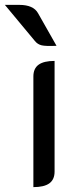

<svg xmlns="http://www.w3.org/2000/svg" viewBox="-67 -759 314 788"><path d="M70 -445Q70 -478 91.5 -493.5Q113 -509 157 -509V-55Q157 -22 135.5 -6.5Q114 9 70 9ZM76 -591 -47 -739H12Q70 -739 89 -705L165 -571Q121 -569 104 -573Q87 -577 76 -591Z"/></svg>

Font: K2D
Style: Regular
Weight: 400
Version: Version 1.000; ttfautohint (v1.6)